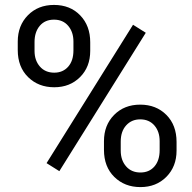

<svg xmlns="http://www.w3.org/2000/svg" viewBox="-20 -741 772 771"><path d="M51.3 -574.2Q51.3 -638.2 92 -679.7Q132.8 -721.2 196.8 -721.2Q261.7 -721.2 302 -679.4Q342.3 -637.7 342.3 -571.3V-536.6Q342.3 -472.2 301.5 -431.4Q260.7 -390.6 197.8 -390.6Q134.3 -390.6 92.8 -431.4Q51.3 -472.2 51.3 -540ZM118.7 -536.6Q118.7 -498.5 140.1 -473.9Q161.6 -449.2 197.8 -449.2Q232.4 -449.2 253.7 -473.1Q274.9 -497.1 274.9 -538.6V-574.2Q274.9 -612.3 253.9 -637.2Q232.9 -662.1 196.8 -662.1Q160.6 -662.1 139.6 -637.2Q118.7 -612.3 118.7 -572.3ZM397.5 -174.3Q397.5 -238.3 438.2 -279.5Q479 -320.8 543 -320.8Q606.9 -320.8 647.9 -279.8Q689 -238.8 689 -170.9V-136.2Q689 -72.3 648.2 -31Q607.4 10.3 543.9 10.3Q480.5 10.3 439 -30.5Q397.5 -71.3 397.5 -139.2ZM464.8 -136.2Q464.8 -97.7 486.3 -73Q507.8 -48.3 543.9 -48.3Q579.1 -48.3 600.1 -72.5Q621.1 -96.7 621.1 -138.2V-174.3Q621.1 -212.9 599.9 -237.3Q578.6 -261.7 543 -261.7Q508.3 -261.7 486.6 -237.5Q464.8 -213.4 464.8 -172.4ZM218.3 -53.7 167 -85.9 514.2 -641.6 565.4 -609.4Z"/></svg>

Font: RobotoInd
Style: Regular
Weight: 400
Designer: Google
Version: Version 2.001101; 2014